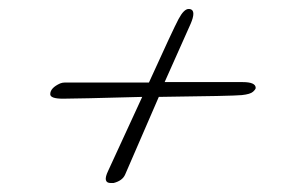

<svg xmlns="http://www.w3.org/2000/svg" viewBox="-20 -378 655 428"><path d="M297 -162Q149 -158 120.5 -158Q92 -158 92 -168Q92 -182 114 -192Q119 -194 124 -194H312Q366 -313 378 -335.5Q390 -358 400.5 -358Q411 -358 411 -347Q411 -339 405 -325L347 -195H521Q550 -195 550 -182Q550 -179 544 -173.5Q538 -168 519 -166Q500 -164 334 -162L259 11Q253 25 233 30Q229 30 227 30Q208 30 221 3Z"/></svg>

Font: Allura
Style: Regular
Weight: 400
Designer: Robert E. Leuschke
Foundry: Robert E. Leuschke
Version: Version 1.004